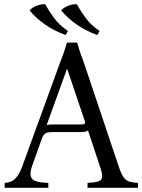

<svg xmlns="http://www.w3.org/2000/svg" viewBox="-20 -890 675 910"><path d="M543 -100Q555 -65 566 -49.5Q577 -34 592.5 -29.5Q608 -25 634 -23V0H395V-23Q429 -25 445.5 -30Q462 -35 464 -51Q466 -67 454 -100L397 -272Q392 -267 382 -265.5Q372 -264 361 -264H230Q208 -264 197 -259Q186 -254 178 -232L131 -100Q118 -62 131.5 -43.5Q145 -25 209 -23V0H2V-23Q34 -25 52.5 -43.5Q71 -62 85 -100L262 -586Q272 -612 281 -637Q290 -662 297 -688H346Q353 -662 361.5 -637Q370 -612 380 -586ZM363 -300Q376 -300 381 -303.5Q386 -307 381 -319L299 -562H297L201 -297Q206 -299 213 -299.5Q220 -300 229 -300ZM344 -870Q363 -836 387 -803.5Q411 -771 452 -743L441 -724Q386 -744 342.5 -774.5Q299 -805 270 -841Q283 -855 304 -863Q325 -871 344 -870ZM194 -870Q213 -836 237 -803.5Q261 -771 302 -743L291 -724Q236 -744 192.5 -774.5Q149 -805 120 -841Q133 -855 154 -863Q175 -871 194 -870Z"/></svg>

Font: Bona Nova SC
Style: Regular
Weight: 400
Designer: Mateusz Machalski
Foundry: Capitalics
Version: Version 4.001; ttfautohint (v1.8.4.7-5d5b)